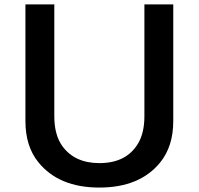

<svg xmlns="http://www.w3.org/2000/svg" viewBox="-20 -805 900 870"><path d="M95.2 -785.2H226.1V-278.3Q226.1 -193.4 262.7 -142.6Q318.8 -65.9 430.2 -65.9Q553.7 -65.9 606.4 -156.2Q634.3 -204.1 634.3 -278.3V-785.2H765.1V-256.3Q765.1 -142.1 706.1 -69.3Q613.8 44.9 429.7 44.9Q247.1 44.9 154.3 -69.3Q95.2 -141.6 95.2 -256.3Z"/></svg>

Font: FORM UDPGothic
Style: Bold
Weight: 700
Foundry: Pronama LLC
Version: Version 1.051